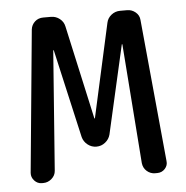

<svg xmlns="http://www.w3.org/2000/svg" viewBox="-43 -562 587 605"><g transform="rotate(-5 250.0 -260.0)"><path d="M65.4 0Q51.8 0 42 -10.7Q32.2 -21.5 33.2 -35.2L76.2 -485.4Q78.1 -500 88.9 -509.8Q99.6 -519.5 115.2 -519.5H139.6Q155.3 -519.5 167.5 -509.8Q179.7 -500 182.6 -485.4L248 -189.5Q248 -188.5 249 -188.5Q250 -188.5 250 -189.5L315.4 -485.4Q318.4 -500 330.6 -509.8Q342.8 -519.5 358.4 -519.5H380.9Q395.5 -519.5 407.2 -509.8Q418.9 -500 419.9 -485.4L462.9 -35.2Q464.8 -21.5 455.1 -10.7Q445.3 0 430.7 0H423.8Q409.2 0 397.9 -9.8Q386.7 -19.5 384.8 -35.2L356.4 -413.1Q356.4 -414.1 355.5 -414.1Q354.5 -414.1 354.5 -413.1L291 -133.8Q287.1 -119.1 274.9 -109.4Q262.7 -99.6 247.1 -99.6Q231.4 -99.6 219.2 -109.4Q207 -119.1 203.1 -133.8L139.6 -413.1Q139.6 -414.1 138.7 -414.1Q137.7 -414.1 137.7 -413.1L109.4 -35.2Q108.4 -20.5 96.7 -10.3Q85 0 70.3 0Z"/></g></svg>

Font: Rounded-L Mgen+ 2m regular
Style: Regular
Weight: 400
Designer: [Source Han Sans]
Ryoko NISHIZUKA  (kana & ideographs); Paul D. Hunt (Latin, Greek & Cyrillic); Wenlong ZHANG  (bopomofo
Version: Version 1.059.20150602